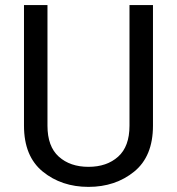

<svg xmlns="http://www.w3.org/2000/svg" viewBox="-20 -731 706 766"><path d="M75.7 -229.5Q75.7 -107.4 150.6 -46.4Q225.6 14.6 333 14.6Q440.4 14.6 515.4 -46.4Q590.3 -107.4 590.3 -229.5V-710.9H496.6V-229.5Q496.6 -146.5 451.4 -106Q406.2 -65.4 333 -65.4Q259.8 -65.4 214.6 -106Q169.4 -146.5 169.4 -229.5V-710.9H75.7Z"/></svg>

Font: Roboto Flex
Style: Regular
Weight: 400
Designer: Berlow after Robertson
Foundry: Google
Version: Version 3.200;gftools[0.9.32]